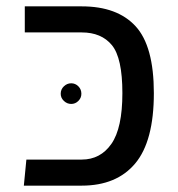

<svg xmlns="http://www.w3.org/2000/svg" viewBox="-20 -584 559 604"><path d="M63 -82H237Q296 -82 330.5 -131.5Q365 -181 365 -291Q365 -402 332 -442Q299 -482 237 -482H58V-564H237Q349 -564 406.5 -501.5Q464 -439 464 -291Q464 -140 405.5 -70Q347 0 237 0H55ZM171 -289Q171 -303 181 -312.5Q191 -322 204 -322Q217 -322 226.5 -312.5Q236 -303 236 -289Q236 -276 226.5 -266.5Q217 -257 204 -257Q191 -257 181 -266.5Q171 -276 171 -289Z"/></svg>

Font: FiraGO
Style: Regular
Weight: 400
Designer: bBox Type
Foundry: bBox Type GmbH
Version: Version 1.001;April 20, 2020;FontCreator 12.0.0.2555 64-bit